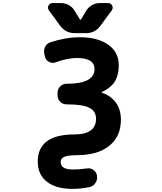

<svg xmlns="http://www.w3.org/2000/svg" viewBox="-20 -1003 1040 1229"><path d="M445.3 206.1Q337.9 206.1 280.3 160.2Q221.7 115.2 221.7 31.2Q221.7 -142.6 458 -142.6Q527.3 -142.6 561.5 -168.9Q594.7 -194.3 594.7 -242.2Q594.7 -290 554.7 -311.5Q513.7 -335 406.2 -335Q381.8 -335 365.2 -351.6Q348.6 -368.2 348.6 -392.6V-409.2Q348.6 -432.6 365.2 -449.7Q381.8 -466.8 406.2 -466.8Q497.1 -466.8 542 -491.2Q585 -514.6 585 -560.5Q585 -631.8 471.7 -631.8Q414.1 -631.8 336.9 -604.5Q327.1 -600.6 318.4 -600.6Q306.6 -600.6 294.9 -606.4Q274.4 -616.2 268.6 -637.7L263.7 -657.2Q261.7 -666 261.7 -673.8Q261.7 -688.5 268.6 -703.1Q279.3 -724.6 302.7 -732.4Q401.4 -764.6 491.2 -764.6Q605.5 -764.6 672.9 -716.8Q740.2 -668.9 740.2 -585.9Q740.2 -509.8 703.1 -464.8Q676.8 -434.6 631.8 -414.1Q629.9 -413.1 630.4 -411.6Q630.9 -410.2 631.8 -409.2Q679.7 -394.5 710 -360.4Q753.9 -313.5 753.9 -236.3Q753.9 -128.9 678.7 -69.3Q604.5 -9.8 474.6 -9.8Q411.1 -9.8 388.7 2Q368.2 12.7 368.2 33.2Q368.2 82 445.3 82Q446.3 82 447.3 82Q490.2 82 535.2 75.2Q540 74.2 544.9 74.2Q562.5 74.2 577.1 84Q596.7 97.7 600.6 120.1V123Q601.6 128.9 601.6 133.8Q601.6 152.3 590.8 168Q577.1 189.5 553.7 194.3Q497.1 206.1 445.3 206.1ZM458 -791Q400.4 -791 366.2 -836.9L293 -936.5Q287.1 -945.3 287.1 -953.1Q287.1 -960 290 -966.8Q298.8 -983.4 316.4 -983.4H370.1Q397.5 -983.4 420.9 -970.2Q444.3 -957 458 -933.6L491.2 -878.9Q492.2 -877 494.6 -877Q497.1 -877 499 -878.9L531.2 -933.6Q544.9 -956.1 568.4 -969.7Q591.8 -983.4 619.1 -983.4H671.9Q689.5 -983.4 698.2 -966.8Q701.2 -960 701.2 -953.1Q701.2 -944.3 695.3 -936.5L623 -837.9Q588.9 -791 531.2 -791Z"/></svg>

Font: Rounded Mgen+ 1mn bold
Style: Bold
Weight: 700
Designer: [Source Han Sans]
Ryoko NISHIZUKA  (kana & ideographs); Paul D. Hunt (Latin, Greek & Cyrillic); Wenlong ZHANG  (bopomofo
Version: Version 1.059.20150602